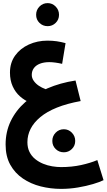

<svg xmlns="http://www.w3.org/2000/svg" viewBox="-20 -819 685 1233"><path d="M372 394Q305 394 241.5 378Q178 362 127 327.5Q76 293 46 239Q16 185 16 109Q16 27 49 -41.5Q82 -110 142 -163Q202 -216 284.5 -251.5Q367 -287 465 -302L498 -170Q410 -154 345.5 -128Q281 -102 239 -67Q197 -32 176.5 8.5Q156 49 156 94Q156 130 169.5 157Q183 184 206 202.5Q229 221 257 232.5Q285 244 315 249Q345 254 372 254Q441 254 500.5 241Q560 228 605 209L645 338Q621 350 577.5 363Q534 376 480.5 385Q427 394 372 394ZM173 -160Q138 -174 108.5 -200Q79 -226 61.5 -264.5Q44 -303 44 -353Q44 -416 77 -462Q110 -508 165 -533Q220 -558 285 -558Q317 -558 344.5 -554Q372 -550 401 -542L379 -409Q358 -414 336 -417Q314 -420 297 -420Q262 -420 236.5 -410Q211 -400 197.5 -381.5Q184 -363 184 -338Q184 -318 196.5 -300Q209 -282 229 -268.5Q249 -255 273 -246.5Q297 -238 320 -237ZM286 -651Q255 -651 233.5 -672Q212 -693 212 -724Q212 -755 233.5 -777Q255 -799 286 -799Q316 -799 337.5 -777Q359 -755 359 -724Q359 -693 337.5 -672Q316 -651 286 -651ZM390 159Q359 159 337.5 138Q316 117 316 86Q316 55 337.5 33Q359 11 390 11Q420 11 441.5 33Q463 55 463 86Q463 117 441.5 138Q420 159 390 159Z"/></svg>

Font: Farlight84_Sys_V01
Style: Bold
Weight: 700
Designer: Monotype Design Team, Nadine Chahine and Nizar Qandah
Foundry: Monotype Imaging Inc.
Version: Version 2.004;October 31, 2024;FontCreator 14.0.0.2814 64-bi